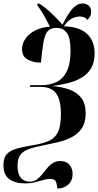

<svg xmlns="http://www.w3.org/2000/svg" viewBox="-21 -870 570 1116"><path d="M312 226Q310 197 302.5 183.5Q295 170 270 170Q250 170 229 176.5Q208 183 182.5 189.5Q157 196 124 196Q67 196 33 171Q-1 146 -1 89Q-1 46 20 24.5Q41 3 80.5 -7.5Q120 -18 176 -27Q229 -36 264 -51.5Q299 -67 316 -102.5Q333 -138 333 -207Q333 -290 305 -327.5Q277 -365 214 -365H153L155 -375H221Q270 -375 308 -393.5Q346 -412 367.5 -456Q389 -500 389 -575Q389 -650 367.5 -679Q346 -708 307 -708Q274 -708 257 -689.5Q240 -671 232 -626.5Q224 -582 217 -506Q171 -506 139 -524.5Q107 -543 107 -584Q107 -617 127.5 -646Q148 -675 184.5 -693.5Q221 -712 269 -715Q259 -736 245 -761.5Q231 -787 217 -808.5Q203 -830 195 -841L197 -849H207Q228 -837 254.5 -814Q281 -791 305 -766.5Q329 -742 342 -726Q373 -789 400.5 -819.5Q428 -850 459 -850Q480 -850 494.5 -837.5Q509 -825 509 -801Q509 -787 503 -775.5Q497 -764 487 -754Q478 -766 467 -770Q456 -774 443 -774Q423 -774 399 -763.5Q375 -753 350 -717Q440 -715 484.5 -673.5Q529 -632 529 -560Q529 -507 508 -472.5Q487 -438 451.5 -417.5Q416 -397 372.5 -386.5Q329 -376 283 -370Q340 -365 383.5 -349Q427 -333 452 -300Q477 -267 477 -212Q477 -158 454.5 -124.5Q432 -91 394.5 -72Q357 -53 314 -43Q271 -33 230 -25Q178 -15 145 -3Q112 9 96.5 31Q81 53 81 94Q81 131 92 151Q103 171 119 178.5Q135 186 152 186Q175 186 192 174Q209 162 223.5 144Q238 126 252.5 108Q267 90 285.5 78Q304 66 330 66Q364 66 382.5 87.5Q401 109 401 141Q401 181 375 203.5Q349 226 312 226Z"/></svg>

Font: Noto Serif Display ExtraCondensed ExtraBold
Style: Italic
Weight: 800
Width: 2
Italic angle: -12°
Designer: Monotype Design Team
Foundry: Monotype Imaging Inc.
Version: Version 2.009